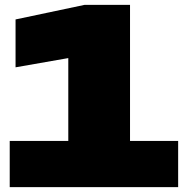

<svg xmlns="http://www.w3.org/2000/svg" viewBox="-20 -770 773 790"><path d="M515 -750V-190H713V0H20V-190H261V-531L44 -493V-690L328 -750Z"/></svg>

Font: Bounded
Style: Regular
Weight: 900
Designer: Vlad Churkin
Version: Version 1.0